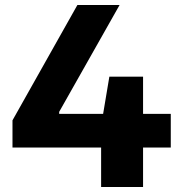

<svg xmlns="http://www.w3.org/2000/svg" viewBox="-20 -749 734 769"><path d="M30 -158V-267L290 -729H459L217 -301V-293H664V-158ZM385 0V-245L418 -442H553V0Z"/></svg>

Font: Hubot Sans Condensed ExtraLight
Style: Bold
Weight: 700
Version: Version 2.000